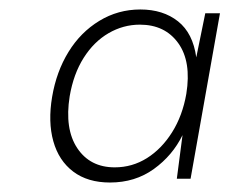

<svg xmlns="http://www.w3.org/2000/svg" viewBox="-20 -732 484 405"><path d="M212 -347Q165 -347 134.5 -370Q104 -393 92.5 -434Q81 -475 90 -528Q99 -581 124.5 -622.5Q150 -664 189.5 -688Q229 -712 276 -712Q324 -712 355.5 -687Q387 -662 394 -611L413 -704H444L382 -355H353L365 -447Q344 -404 304.5 -375.5Q265 -347 212 -347ZM222 -379Q259 -379 290 -398.5Q321 -418 343 -453Q365 -488 373 -534Q384 -602 356 -641Q328 -680 275 -680Q240 -680 209 -662Q178 -644 156.5 -610Q135 -576 127 -529Q116 -460 143 -419.5Q170 -379 222 -379Z"/></svg>

Font: DM Sans 10pt ExtraLight
Style: Italic
Weight: 250
Italic angle: -10°
Version: Version 4.004;gftools[0.9.30]